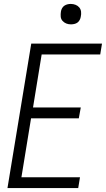

<svg xmlns="http://www.w3.org/2000/svg" viewBox="-20 -957 540 977"><path d="M18 0 139 -735H499L490 -680H192L148 -410H391L381 -355H138L89 -55H387L378 0ZM341 -833Q328 -833 317 -837.5Q306 -842 298 -851Q290 -860 289 -872.5Q288 -885 290 -898Q291 -906 295.5 -914.5Q300 -923 307.5 -928Q315 -933 323.5 -935Q332 -937 340 -937Q353 -937 364.5 -932.5Q376 -928 383.5 -919Q391 -910 392.5 -897.5Q394 -885 391 -872Q390 -864 385.5 -855.5Q381 -847 374 -842Q367 -837 358 -835Q349 -833 341 -833Z"/></svg>

Font: Iosevka SS18 Light
Style: Italic
Weight: 300
Italic angle: -9°
Monospace: yes
Designer: Belleve Invis
Foundry: Belleve Invis
Version: Version 25.1.1; ttfautohint (v1.8.4)